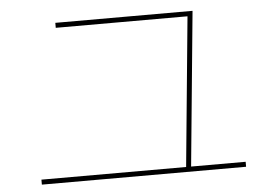

<svg xmlns="http://www.w3.org/2000/svg" viewBox="-48 -744 1095 768"><g transform="rotate(-5 500.0 -360.0)"><path d="M671 -60 729 -660H200V-680H751L691 -60H910V-40H90V-60Z"/></g></svg>

Font: M PLUS 1p Thin
Style: Regular
Weight: 250
Version: Version 1.062